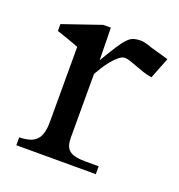

<svg xmlns="http://www.w3.org/2000/svg" viewBox="-90 -516 552 592"><g transform="rotate(20 186.5 -220.0)"><path d="M373 -408.7 345.7 -339.4Q332 -341.3 317.9 -345.9Q303.7 -350.6 291 -355.5Q278.3 -360.4 267.6 -364Q256.8 -367.7 249.5 -367.7Q239.3 -367.7 228.5 -358.6Q217.8 -349.6 207.5 -336.9Q197.3 -324.2 189 -310.8Q180.7 -297.4 175.8 -288.6V-80.6Q175.8 -65.4 179 -55.2Q182.1 -44.9 189.9 -38.3Q197.8 -31.7 210.7 -28.8Q223.6 -25.9 242.7 -25.9H286.6V0H25.9V-25.9Q45.9 -26.4 59.6 -30.5Q73.2 -34.7 82 -43.9Q90.8 -53.2 94.7 -67.9Q98.6 -82.5 98.6 -103.5V-349.1Q81.5 -356 62.5 -362.5Q43.5 -369.1 25.9 -375V-397.5L150.9 -440.4H175.8L177.7 -334Q198.2 -368.7 211.2 -388.7Q224.1 -408.7 234.4 -418.9Q244.6 -429.2 254.4 -431.9Q264.2 -434.6 277.3 -434.6Q283.2 -434.6 293.9 -431.9Q304.7 -429.2 314.5 -425.3Z"/></g></svg>

Font: HM XNiloofar
Style: Regular
Weight: 400
Designer: Hossein Movahhedian
Version: Version 2.8, 2015